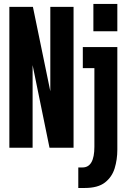

<svg xmlns="http://www.w3.org/2000/svg" viewBox="-20 -734 640 954"><path d="M444 -714.5H563V-578.5H444ZM26.5 0V-700H143.5L230 -280.5V-700H345.5V0H226L142 -410.5V0ZM369 200V98H390Q449 98 449 -5V-395.5H391.5V-500H563V10Q563 58.5 549.8 102Q536.5 145.5 501.5 172.8Q466.5 200 401 200Z"/></svg>

Font: Trispace Condensed SemiBold
Style: Regular
Weight: 600
Width: 3
Designer: Tyler Finck
Foundry: Etcetera Type Company
Version: Version 1.210; ttfautohint (v1.8.3)